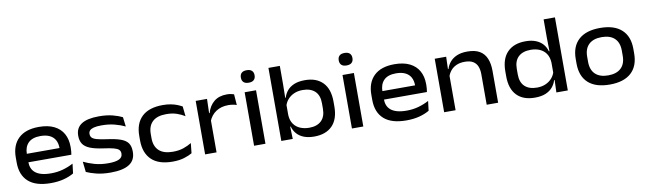

<svg xmlns="http://www.w3.org/2000/svg" viewBox="-40 -1185 5761 1711"><g transform="rotate(-10 2841.0 -330.0)"><path d="M316.5 13.5Q181.5 13.5 114.2 -46.8Q47 -107 47 -219.5V-265.5Q47 -376 110.8 -437.2Q174.5 -498.5 296 -498.5Q378.5 -498.5 433.8 -471Q489 -443.5 516.8 -393.5Q544.5 -343.5 544.5 -276V-265Q544.5 -249.5 543 -233.5Q541.5 -217.5 539 -204H443Q444.5 -223.5 445 -243.2Q445.5 -263 445.5 -280Q445.5 -323.5 428.8 -353.8Q412 -384 378.8 -400Q345.5 -416 296 -416Q222.5 -416 186 -379.5Q149.5 -343 149.5 -277.5V-250.5L150 -239V-208Q150 -178 159.5 -153.2Q169 -128.5 190.5 -110.2Q212 -92 247.2 -82Q282.5 -72 333.5 -72Q390 -72 440.2 -86Q490.5 -100 535.5 -124L525 -37Q485 -13.5 433 0Q381 13.5 316.5 13.5ZM97.5 -204V-281H518.5V-204Z M857.5 13.5Q784 13.5 729.8 -0.2Q675.5 -14 639 -30.5L628.5 -125Q672.5 -103.5 727.5 -87.8Q782.5 -72 852 -72Q916.5 -72 948.5 -87.5Q980.5 -103 980.5 -135.5V-137.5Q980.5 -159 967.2 -172Q954 -185 921.5 -193.5Q889 -202 831 -210Q754 -220.5 710 -238.8Q666 -257 647.2 -286.2Q628.5 -315.5 628.5 -358V-360.5Q628.5 -429.5 681 -464Q733.5 -498.5 839.5 -498.5Q910 -498.5 962.8 -484.8Q1015.5 -471 1050 -453.5L1060.5 -367.5Q1019.5 -387.5 966.5 -401.2Q913.5 -415 849 -415Q805 -415 779 -408.2Q753 -401.5 741.8 -389Q730.5 -376.5 730.5 -359V-357.5Q730.5 -337.5 742 -324.5Q753.5 -311.5 784.2 -302.5Q815 -293.5 872.5 -285.5Q949.5 -275.5 995.8 -259.2Q1042 -243 1062.5 -214.5Q1083 -186 1083 -138.5V-134.5Q1083 -59 1026.5 -22.8Q970 13.5 857.5 13.5Z M1418.5 13.5Q1292 13.5 1228 -48.2Q1164 -110 1164 -223.5V-263.5Q1164 -376.5 1228 -437.5Q1292 -498.5 1418 -498.5Q1457.5 -498.5 1489.8 -492.2Q1522 -486 1547.5 -475.8Q1573 -465.5 1591 -455L1600.5 -365.5Q1570 -385 1529.2 -399.2Q1488.5 -413.5 1433.5 -413.5Q1351 -413.5 1309.5 -374.5Q1268 -335.5 1268 -262.5V-225Q1268 -152 1310 -112.5Q1352 -73 1435.5 -73Q1490.5 -73 1531.8 -87.2Q1573 -101.5 1605.5 -121.5L1596 -31Q1568 -14 1523.2 -0.2Q1478.5 13.5 1418.5 13.5Z M1813 -278.5 1793 -355.5H1817Q1835 -419.5 1879.8 -456.2Q1924.5 -493 1996 -493Q2017 -493 2032.8 -489.8Q2048.5 -486.5 2060.5 -482.5L2068 -384.5Q2052.5 -390 2033 -393.2Q2013.5 -396.5 1991.5 -396.5Q1928 -396.5 1881.5 -366Q1835 -335.5 1813 -278.5ZM1713.5 0V-484H1816L1811.5 -331L1817 -325V0Z M2156.5 0V-484H2259.5V0ZM2208 -561.5Q2176.5 -561.5 2161.2 -576.2Q2146 -591 2146 -617V-619Q2146 -645 2161.2 -659.8Q2176.5 -674.5 2208 -674.5Q2239 -674.5 2254.5 -659.8Q2270 -645 2270 -619V-617Q2270 -591 2254.5 -576.2Q2239 -561.5 2208 -561.5Z M2699.5 12.5Q2646.5 12.5 2607.5 -2.5Q2568.5 -17.5 2543.5 -45.5Q2518.5 -73.5 2508 -111.5H2473.5L2504 -216Q2506.5 -167.5 2528.8 -135.5Q2551 -103.5 2587.8 -88Q2624.5 -72.5 2669.5 -72.5Q2740 -72.5 2779 -109.8Q2818 -147 2818 -219V-269.5Q2818 -340.5 2778.8 -377.2Q2739.5 -414 2668 -414Q2624 -414 2589.5 -398.5Q2555 -383 2532.5 -356.8Q2510 -330.5 2501 -297L2477.5 -373H2509Q2518.5 -406.5 2541.5 -434.8Q2564.5 -463 2604.2 -480Q2644 -497 2703.5 -497Q2807 -497 2864.5 -437.8Q2922 -378.5 2922 -264.5V-221Q2922 -106.5 2863.8 -47Q2805.5 12.5 2699.5 12.5ZM2403 0V-661H2506V-492.5L2503.5 -351L2504 -330.5V-159.5L2502.5 -127L2506.5 0Z M3042 0V-484H3145V0ZM3093.5 -561.5Q3062 -561.5 3046.8 -576.2Q3031.5 -591 3031.5 -617V-619Q3031.5 -645 3046.8 -659.8Q3062 -674.5 3093.5 -674.5Q3124.5 -674.5 3140 -659.8Q3155.5 -645 3155.5 -619V-617Q3155.5 -591 3140 -576.2Q3124.5 -561.5 3093.5 -561.5Z M3534 13.5Q3399 13.5 3331.8 -46.8Q3264.5 -107 3264.5 -219.5V-265.5Q3264.5 -376 3328.2 -437.2Q3392 -498.5 3513.5 -498.5Q3596 -498.5 3651.2 -471Q3706.5 -443.5 3734.2 -393.5Q3762 -343.5 3762 -276V-265Q3762 -249.5 3760.5 -233.5Q3759 -217.5 3756.5 -204H3660.5Q3662 -223.5 3662.5 -243.2Q3663 -263 3663 -280Q3663 -323.5 3646.2 -353.8Q3629.5 -384 3596.2 -400Q3563 -416 3513.5 -416Q3440 -416 3403.5 -379.5Q3367 -343 3367 -277.5V-250.5L3367.5 -239V-208Q3367.5 -178 3377 -153.2Q3386.5 -128.5 3408 -110.2Q3429.5 -92 3464.8 -82Q3500 -72 3551 -72Q3607.5 -72 3657.8 -86Q3708 -100 3753 -124L3742.5 -37Q3702.5 -13.5 3650.5 0Q3598.5 13.5 3534 13.5ZM3315 -204V-281H3736V-204Z M4261.5 0V-277Q4261.5 -316.5 4249.5 -346.8Q4237.5 -377 4209.8 -394Q4182 -411 4134 -411Q4090 -411 4057.5 -396Q4025 -381 4004.8 -355.2Q3984.5 -329.5 3976 -297.5L3960.5 -373H3981.5Q3991.5 -406.5 4015 -434.8Q4038.5 -463 4077.5 -480Q4116.5 -497 4173 -497Q4241.5 -497 4283.5 -472.5Q4325.5 -448 4345.2 -401.2Q4365 -354.5 4365 -288V0ZM3876.5 0V-484H3980L3976 -357L3980 -347.5V0Z M4696.5 12.5Q4591 12.5 4533.8 -46.8Q4476.5 -106 4476.5 -219.5V-263.5Q4476.5 -377.5 4535 -437.2Q4593.5 -497 4699.5 -497Q4752.5 -497 4791.2 -481.8Q4830 -466.5 4854.8 -438.8Q4879.5 -411 4890 -373H4924.5L4895 -270.5Q4892.5 -318 4871.2 -350Q4850 -382 4814 -398Q4778 -414 4731 -414Q4659.5 -414 4620.2 -377Q4581 -340 4581 -268.5V-217Q4581 -146.5 4620 -109.5Q4659 -72.5 4731 -72.5Q4775 -72.5 4809.2 -87.8Q4843.5 -103 4866.5 -129.5Q4889.5 -156 4897.5 -188.5L4922.5 -111.5H4891Q4881.5 -78 4858.2 -49.8Q4835 -21.5 4795.5 -4.5Q4756 12.5 4696.5 12.5ZM4892 0 4896.5 -127 4895 -159.5V-330.5L4895.5 -352L4893 -492.5V-661H4995.5V0Z M5374 13.5Q5246.5 13.5 5180 -47.2Q5113.5 -108 5113.5 -222.5V-263.5Q5113.5 -377 5180.2 -437.8Q5247 -498.5 5374 -498.5Q5501.5 -498.5 5568.2 -437.8Q5635 -377 5635 -263.5V-222.5Q5635 -108 5568.2 -47.2Q5501.5 13.5 5374 13.5ZM5374 -69.5Q5450 -69.5 5490.5 -108Q5531 -146.5 5531 -219.5V-266.5Q5531 -338.5 5490.8 -377Q5450.5 -415.5 5374 -415.5Q5298.5 -415.5 5258 -377Q5217.5 -338.5 5217.5 -266.5V-219.5Q5217.5 -146.5 5258 -108Q5298.5 -69.5 5374 -69.5Z"/></g></svg>

Font: Anek Gujarati SemiExpanded Medium
Style: Regular
Weight: 500
Width: 6
Designer: Mrunmayee Ghaisas (Gujarati), Yesha Goshar (Latin)
Foundry: Ek Type
Version: Version 1.003